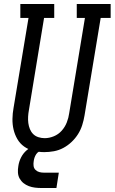

<svg xmlns="http://www.w3.org/2000/svg" viewBox="-20 -755 575 963"><path d="M202 8Q175 8 148.5 1.5Q122 -5 101 -20Q80 -35 67 -57.5Q54 -80 48 -105.5Q42 -131 42.5 -159Q43 -187 48 -214L123 -665H82V-735H252V-665H201L125 -203Q122 -187 121 -170.5Q120 -154 122 -138Q124 -122 130 -107.5Q136 -93 146.5 -82.5Q157 -72 172.5 -67Q188 -62 204 -62Q227 -62 250 -71.5Q273 -81 289.5 -99.5Q306 -118 315 -141Q324 -164 327 -187L406 -665H365V-735H535V-665H485L404 -176Q400 -152 392.5 -128Q385 -104 371.5 -82.5Q358 -61 339 -43Q320 -25 297.5 -13Q275 -1 250.5 3.5Q226 8 202 8ZM188 188Q171 188 155 186Q139 184 124.5 178.5Q110 173 98 163.5Q86 154 78.5 140.5Q71 127 70 110.5Q69 94 72 78Q75 56 85.5 35Q96 14 114 -1.5Q132 -17 154.5 -23.5Q177 -30 199 -30L194 0Q185 0 176 5Q167 10 161.5 18.5Q156 27 153 36Q150 45 149 54Q147 66 148.5 77.5Q150 89 158 97Q166 105 177 108Q188 111 200 111H275L263 188Z"/></svg>

Font: Iosevka Curly Slab Oblique
Style: Regular
Weight: 400
Italic angle: -9°
Monospace: yes
Designer: Belleve Invis
Foundry: Belleve Invis
Version: Version 11.1.0; ttfautohint (v1.8.3)